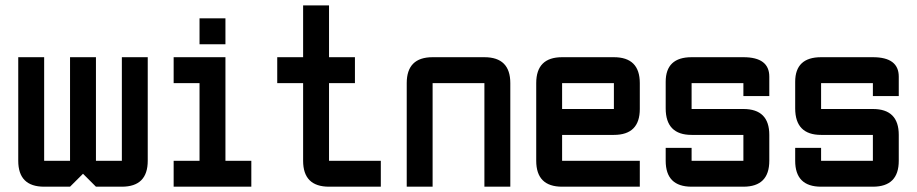

<svg xmlns="http://www.w3.org/2000/svg" viewBox="-20 -704 3458 724"><path d="M244.1 -488.3H341.8V-97.7H439.5V-488.3H537.1V-97.7Q537.1 0 439.5 0H341.8L293 -48.8L244.1 0H146.5Q48.8 0 48.8 -97.7V-488.3H146.5V-97.7H244.1Z M732.4 -537.1V-634.8H830.1V-537.1ZM634.8 0V-97.7H732.4V-390.6H634.8V-488.3H830.1V-97.7H927.7V0Z M1220.7 0Q1123 0 1123 -97.7V-390.6H1025.4V-488.3H1123V-683.6H1220.7V-488.3H1318.4V-390.6H1220.7V-97.7H1416V0Z M1806.6 -390.6H1611.3V0H1513.7V-390.6Q1513.7 -488.3 1611.3 -488.3H1806.6Q1904.3 -488.3 1904.3 -390.6V0H1806.6Z M2099.6 -488.3H2294.9Q2392.6 -488.3 2392.6 -390.6V-293Q2392.6 -195.3 2294.9 -195.3H2099.6V-97.7H2392.6V0H2099.6Q2002 0 2002 -97.7V-390.6Q2002 -488.3 2099.6 -488.3ZM2294.9 -390.6H2099.6V-293H2294.9Z M2490.2 -146.5H2587.9V-97.7H2783.2V-195.3H2587.9Q2490.2 -195.3 2490.2 -295.4V-395.5Q2490.2 -488.3 2587.9 -488.3H2783.2Q2880.9 -488.3 2880.9 -415V-341.8H2783.2V-390.6H2587.9V-293H2783.2Q2880.9 -293 2880.9 -195.3V-97.7Q2880.9 0 2783.2 0H2587.9Q2490.2 0 2490.2 -97.7Z M2978.5 -146.5H3076.2V-97.7H3271.5V-195.3H3076.2Q2978.5 -195.3 2978.5 -295.4V-395.5Q2978.5 -488.3 3076.2 -488.3H3271.5Q3369.1 -488.3 3369.1 -415V-341.8H3271.5V-390.6H3076.2V-293H3271.5Q3369.1 -293 3369.1 -195.3V-97.7Q3369.1 0 3271.5 0H3076.2Q2978.5 0 2978.5 -97.7Z"/></svg>

Font: BabelStone Runic Long Branch
Style: Regular
Weight: 400
Designer: Andrew West
Foundry: BabelStone
Version: Version 3.002 March 14, 2022